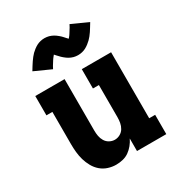

<svg xmlns="http://www.w3.org/2000/svg" viewBox="-183 -900 966 1033"><g transform="rotate(-30 300.0 -383.5)"><path d="M239 8Q214 8 189.5 0Q165 -8 146 -24.5Q127 -41 114.5 -63.5Q102 -86 95 -110Q88 -134 85.5 -159.5Q83 -185 83 -210V-410H46V-530H228V-210Q228 -193 231 -176Q234 -159 243 -144Q252 -129 267.5 -120.5Q283 -112 300 -112Q317 -112 332.5 -120.5Q348 -129 357 -144Q366 -159 369 -176Q372 -193 372 -210V-410H335V-530H517V-120H554V0H372V-78Q363 -59 349.5 -42.5Q336 -26 319 -14Q302 -2 281 3Q260 8 239 8ZM356 -605Q349 -605 342 -606Q335 -607 329 -608.5Q323 -610 316 -613Q309 -616 303.5 -619Q298 -622 292 -626.5Q286 -631 280.5 -635.5Q275 -640 270.5 -644.5Q266 -649 262 -653.5Q258 -658 252.5 -663.5Q247 -669 244 -673Q240 -668 237.5 -665Q235 -662 232 -658Q229 -654 225.5 -648.5Q222 -643 218 -636.5Q214 -630 209.5 -623Q205 -616 201 -607L99 -653Q107 -666 114 -677.5Q121 -689 128 -699Q135 -709 142 -718Q149 -727 156.5 -734.5Q164 -742 174.5 -750Q185 -758 195.5 -763.5Q206 -769 218.5 -772Q231 -775 244 -775Q251 -775 258 -774Q265 -773 271 -771.5Q277 -770 284 -767Q291 -764 296.5 -761Q302 -758 308 -753.5Q314 -749 319.5 -744.5Q325 -740 329.5 -735.5Q334 -731 338 -726.5Q342 -722 347 -716.5Q352 -711 356 -707Q360 -712 362.5 -714.5Q365 -717 368 -721.5Q371 -726 374.5 -731.5Q378 -737 382 -743.5Q386 -750 390.5 -757Q395 -764 399 -773L501 -727Q493 -714 486 -702.5Q479 -691 472 -680.5Q465 -670 458 -661.5Q451 -653 443.5 -645.5Q436 -638 425.5 -630Q415 -622 404.5 -616.5Q394 -611 381.5 -608Q369 -605 356 -605Z"/></g></svg>

Font: Iosevka Curly Slab HvEx
Style: Regular
Weight: 900
Width: 7
Monospace: yes
Designer: Belleve Invis
Foundry: Belleve Invis
Version: Version 11.1.0; ttfautohint (v1.8.3)